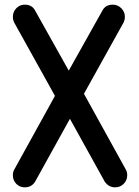

<svg xmlns="http://www.w3.org/2000/svg" viewBox="-20 -567 594 821"><path d="M86 234Q64 234 49.5 219Q35 204 35 182Q35 168 41 158L215 -157L41 -470Q35 -482 35 -495Q35 -516 49.5 -531.5Q64 -547 86 -547Q117 -547 130 -522L274 -265L418 -522Q431 -547 462 -547Q484 -547 499 -531.5Q514 -516 514 -495Q514 -482 508 -470L339 -166L518 158Q521 163 522.5 169Q524 175 524 182Q524 204 509 219Q494 234 472 234Q445 234 428 210L279 -59L130 210Q115 234 86 234Z"/></svg>

Font: Comfortaa
Style: Bold
Weight: 700
Designer: Johan Aakerlund
Foundry: Johan Aakerlund
Version: Version 3.104; ttfautohint (v1.8.1.43-b0c9)